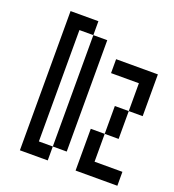

<svg xmlns="http://www.w3.org/2000/svg" viewBox="-117 -717 735 810"><g transform="rotate(20 250.0 -312.5)"><path d="M500 0V-62.5H375Q375 -62.5 375 -187.5H312.5V0ZM62.5 -625Q62.5 -625 62.5 0H187.5V-62.5H125Q125 -62.5 125 -562.5H187.5Q187.5 -562.5 187.5 -62.5H250Q250 -62.5 250 -562.5H187.5V-625ZM375 -187.5H437.5Q437.5 -187.5 437.5 -312.5H375Q375 -312.5 375 -187.5ZM437.5 -312.5H500V-500H312.5V-437.5H437.5Q437.5 -437.5 437.5 -312.5Z"/></g></svg>

Font: Unifont
Style: Regular
Weight: 500
Version: Version 13.0.05